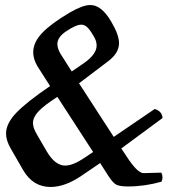

<svg xmlns="http://www.w3.org/2000/svg" viewBox="-20 -728 718 763"><path d="M410 -30 378 -80 303 -29Q238 15 181 15Q111 15 72 -52L23 -137Q4 -170 4 -197Q4 -237 44.5 -279.5Q85 -322 179 -386L128 -466Q112 -494 112 -520Q112 -560 148 -597.5Q184 -635 257 -678Q309 -708 338 -708Q383 -709 422 -642Q453 -590 453 -556Q453 -517 409 -484L294 -397L432 -184L595 -295Q624 -286 626 -259L462 -138L482 -108Q527 -38 552 -40L621 -42Q630 -25 622 -6Q555 13 488 13Q455 13 441.5 5.5Q428 -2 410 -30ZM316 -101 350 -124 208 -343Q155 -309 133 -285.5Q111 -262 111 -239Q111 -220 127 -193L166 -126Q199 -70 239 -70Q270 -70 316 -101ZM242 -603Q208 -580 208 -553Q208 -536 220 -515L265 -444L312 -476Q364 -512 364 -547Q364 -565 353 -583Q338 -609 327 -619.5Q316 -630 303 -630Q282 -630 242 -603Z"/></svg>

Font: Federant
Style: Medium
Weight: 500
Designer: Cyreal (www.cyreal.org)
Foundry: Cyreal (www.cyreal.org)
Version: Version 1.010